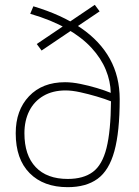

<svg xmlns="http://www.w3.org/2000/svg" viewBox="-20 -765 575 794"><path d="M260 9Q160 9 102.5 -49Q45 -107 45 -214Q45 -309 100 -367Q155 -425 249 -425Q278 -425 312.5 -418Q347 -411 380.5 -401Q414 -391 438 -381Q437 -429 417.5 -476.5Q398 -524 358.5 -567Q319 -610 256.5 -646Q194 -682 105 -708L118 -739Q235 -704 314.5 -649.5Q394 -595 434.5 -521.5Q475 -448 475 -355Q475 -220 453 -140Q431 -60 383.5 -25.5Q336 9 260 9ZM260 -25Q325 -25 364 -54Q403 -83 420.5 -153Q438 -223 439 -346Q414 -356 380 -366Q346 -376 312 -383.5Q278 -391 251 -391Q198 -391 159.5 -368.5Q121 -346 101 -306Q81 -266 81 -214Q81 -123 127.5 -74Q174 -25 260 -25ZM152 -556 132 -583 372 -745 392 -718Z"/></svg>

Font: TitilliumWeb ExtraLight
Style: Regular
Weight: 400
Designer: Mohamed Gaber, Accademia di Belle Arti di Urbino and others
Foundry: Kief Type Foundry, Accademia di Belle Arti di Urbino and others
Version: Version 3.000; ttfautohint (v1.8.2)